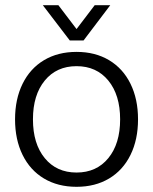

<svg xmlns="http://www.w3.org/2000/svg" viewBox="-20 -710 590 740"><path d="M38 -250Q38 -328 67 -387Q96 -446 149.5 -478Q203 -510 275 -510Q347 -510 400.5 -478Q454 -446 483 -387Q512 -328 512 -250Q512 -172 483 -113Q454 -54 400.5 -22Q347 10 275 10Q203 10 149.5 -22Q96 -54 67 -113Q38 -172 38 -250ZM443 -250Q443 -344 397.5 -399.5Q352 -455 275 -455Q198 -455 152.5 -399.5Q107 -344 107 -250Q107 -156 152.5 -100.5Q198 -45 275 -45Q352 -45 397.5 -100.5Q443 -156 443 -250ZM145 -690H205L275 -598L345 -690H405L302 -554H249Z"/></svg>

Font: Sarabun Light
Style: Regular
Weight: 300
Designer: Suppakit Chalermlarp | Katatrad Co.,Ltd.
Foundry: Cadson Demak Co.,Ltd.
Version: Version 1.000; ttfautohint (v1.6)